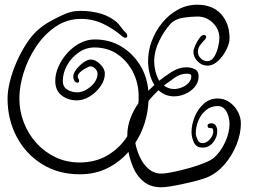

<svg xmlns="http://www.w3.org/2000/svg" viewBox="-20 -726 1083 813"><path d="M664 67Q620 67 591.5 45.5Q563 24 547 -10.5Q531 -45 524 -83Q487 -40 435 -14Q383 12 318 12Q227 12 158 -31Q89 -74 50.5 -147Q12 -220 12 -309Q12 -341 22 -381.5Q32 -422 50 -463Q68 -504 90.5 -539Q113 -574 137 -596Q160 -617 187 -632.5Q214 -648 242 -661Q263 -671 281 -675.5Q299 -680 323 -680Q358 -680 394.5 -671.5Q431 -663 460 -643Q477 -632 489 -615.5Q501 -599 515 -585Q519 -581 519 -575Q519 -566 511 -566Q506 -566 501 -570H500Q463 -603 418 -624.5Q373 -646 323 -646Q264 -646 216 -613.5Q168 -581 133.5 -529.5Q99 -478 80.5 -419.5Q62 -361 62 -309Q62 -256 81 -207Q100 -158 134.5 -120Q169 -82 215.5 -60Q262 -38 317 -38Q385 -38 436.5 -69Q488 -100 519 -149V-152Q519 -190 532 -224.5Q545 -259 566 -289Q567 -297 567 -304.5Q567 -312 567 -319Q567 -373 543.5 -420Q520 -467 478 -496Q436 -525 380 -525Q344 -525 313.5 -504Q283 -483 264.5 -450.5Q246 -418 246 -383Q246 -358 265 -346.5Q284 -335 306 -335Q326 -335 346 -346.5Q366 -358 379.5 -376Q393 -394 393 -414Q393 -425 383.5 -435Q374 -445 364 -445Q357 -445 343.5 -437.5Q330 -430 319.5 -420.5Q309 -411 309 -403Q309 -397 312 -393Q315 -389 315 -384Q315 -376 308 -376Q299 -376 294.5 -385Q290 -394 290 -401Q290 -415 303 -432Q316 -449 333.5 -461.5Q351 -474 364 -474Q384 -474 404 -454.5Q424 -435 424 -414Q424 -387 406 -361Q388 -335 360.5 -318Q333 -301 306 -301Q268 -301 241 -322Q214 -343 214 -383Q214 -414 228 -445Q242 -476 265.5 -502Q289 -528 319 -543.5Q349 -559 381 -559Q444 -559 493 -529.5Q542 -500 572.5 -451Q603 -402 608 -342L634 -366Q620 -388 613.5 -415Q607 -442 607 -468Q607 -510 622.5 -552Q638 -594 666.5 -629Q695 -664 733 -685Q771 -706 815 -706Q880 -706 916 -666.5Q952 -627 952 -564Q952 -543 938.5 -515.5Q925 -488 903.5 -468Q882 -448 858 -448Q835 -448 817 -466Q799 -484 799 -507Q799 -516 806.5 -533Q814 -550 824 -564Q834 -578 843 -578Q853 -578 853 -568L850 -561Q840 -551 829 -537Q818 -523 818 -506Q818 -491 830 -479Q842 -467 857 -467Q876 -467 887 -485.5Q898 -504 903.5 -527Q909 -550 909 -564Q909 -602 881.5 -629Q854 -656 816 -656Q790 -656 756 -651Q722 -646 702 -625Q675 -596 654 -552.5Q633 -509 633 -468Q633 -422 654 -384Q679 -404 708.5 -422.5Q738 -441 769 -441Q789 -441 805 -433Q821 -425 821 -403Q821 -378 805 -358.5Q789 -339 765 -328.5Q741 -318 717 -318Q680 -318 651 -344Q629 -323 609 -299Q604 -200 553 -121Q558 -92 572 -61.5Q586 -31 609 -11Q632 9 663 9Q680 9 712 2.5Q744 -4 780 -14Q816 -24 845.5 -36Q875 -48 887 -59Q915 -84 933.5 -124.5Q952 -165 952 -202Q952 -217 947 -234.5Q942 -252 931 -264.5Q920 -277 902 -277Q873 -277 852 -259.5Q831 -242 820 -215.5Q809 -189 809 -162Q809 -151 816 -135.5Q823 -120 837 -120Q855 -120 869 -136.5Q883 -153 883 -170Q883 -182 877 -183Q871 -184 865 -184.5Q859 -185 859 -194Q859 -200 864.5 -202Q870 -204 874 -204Q888 -204 894 -194Q900 -184 900 -170Q900 -145 882.5 -123Q865 -101 838 -101Q811 -101 801 -123Q791 -145 791 -167Q791 -198 804 -230.5Q817 -263 842 -286Q867 -309 902 -309Q929 -309 951.5 -293.5Q974 -278 987 -253.5Q1000 -229 1000 -203Q1000 -160 981.5 -113.5Q963 -67 930.5 -29.5Q898 8 857 25Q843 31 817 38Q791 45 761.5 51.5Q732 58 705.5 62.5Q679 67 664 67ZM717 -349Q732 -349 749 -355.5Q766 -362 778 -374.5Q790 -387 790 -403Q790 -411 783 -412.5Q776 -414 769 -414Q744 -414 719 -396.5Q694 -379 674 -364Q694 -349 717 -349Z"/></svg>

Font: Ruge Boogie
Style: Regular
Weight: 400
Designer: Robert E. Leuschke
Foundry: Robert E. Leuschke
Version: Version 1.010; ttfautohint (v1.8.3)